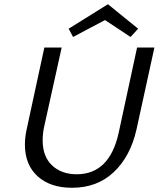

<svg xmlns="http://www.w3.org/2000/svg" viewBox="-20 -883 751 909"><path d="M98 -198Q98 -231 105 -265L190 -658H272L189 -283Q182 -251 182 -218Q182 -142 226.5 -100Q271 -58 343 -58Q499 -58 542 -255L629 -658H711L626 -269Q597 -142 518.5 -68Q440 6 321 6Q218 6 158 -48.5Q98 -103 98 -198ZM598 -708 477 -788 326 -708 305 -747 491 -863 634 -747Z"/></svg>

Font: Ysabeau Medium
Style: Italic
Weight: 500
Italic angle: -12°
Designer: Christian Thalmann (Catharsis Fonts)
Version: Version 0.003